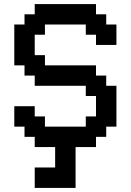

<svg xmlns="http://www.w3.org/2000/svg" viewBox="-20 -720 640 940"><path d="M150 200H350V0H450V-50H500V-100H550V-300H500V-350H450V-400H200V-450H150V-550H200V-600H400V-550H450V-500H550V-600H500V-650H450V-700H150V-650H100V-600H50V-400H100V-350H150V-300H400V-250H450V-150H400V-100H200V-150H150V-200H50V-100H100V-50H150V0H250V100H150Z"/></svg>

Font: Matrix Sans Video
Style: Regular
Weight: 400
Designer: Brad Neil
Version: Version 1.100